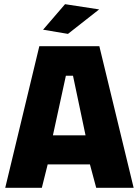

<svg xmlns="http://www.w3.org/2000/svg" viewBox="-20 -898 664 918"><path d="M5 0 168 -677H455L619 0H440L410 -112H208L180 0ZM233 -251H389L329 -536H295ZM305 -736 186 -756 291 -878 454 -853Z"/></svg>

Font: Cairo Play Black
Style: Regular
Weight: 900
Version: Version 3.119